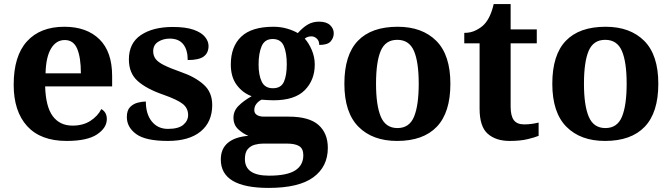

<svg xmlns="http://www.w3.org/2000/svg" viewBox="-20 -680 3290 940"><path d="M306 10Q179 10 113 -62.5Q47 -135 47 -265Q47 -406 112 -477.5Q177 -549 295 -549Q404 -549 466.5 -488Q529 -427 529 -308V-257H201Q204 -157 238.5 -111Q273 -65 335 -65Q387 -65 423 -88.5Q459 -112 476 -146Q503 -131 503 -97Q503 -54 455 -22Q407 10 306 10ZM376 -321Q376 -398 358 -441Q340 -484 297 -484Q255 -484 230 -442.5Q205 -401 203 -321Z M802 10Q693 10 647 -23.5Q601 -57 601 -107Q601 -140 617 -156Q633 -172 655 -177.5Q677 -183 694 -183Q694 -121 723.5 -85Q753 -49 802 -49Q854 -49 877.5 -69Q901 -89 901 -117Q901 -150 875 -171Q849 -192 778 -217Q697 -245 654 -283.5Q611 -322 611 -389Q611 -469 670 -508.5Q729 -548 826 -548Q889 -548 927.5 -534.5Q966 -521 983.5 -499.5Q1001 -478 1001 -455Q1001 -421 977.5 -403.5Q954 -386 899 -386Q899 -436 877 -463.5Q855 -491 811 -491Q779 -491 754.5 -475.5Q730 -460 730 -429Q730 -408 741.5 -392Q753 -376 783 -361Q813 -346 867 -327Q934 -304 976.5 -266.5Q1019 -229 1019 -166Q1019 -83 962.5 -36.5Q906 10 802 10Z M1295 240Q1061 240 1061 101Q1061 48 1096 19Q1131 -10 1196 -15Q1169 -26 1146 -47.5Q1123 -69 1123 -104Q1123 -137 1148 -162Q1173 -187 1212 -209Q1168 -225 1139 -264Q1110 -303 1110 -364Q1110 -452 1161 -500.5Q1212 -549 1319 -549Q1354 -549 1385 -540Q1416 -531 1438 -518Q1464 -547 1488 -560.5Q1512 -574 1542 -574Q1578 -574 1596 -557Q1614 -540 1614 -517Q1614 -495 1599 -477.5Q1584 -460 1543 -460Q1543 -480 1531 -491Q1519 -502 1505 -502Q1485 -502 1472 -491Q1492 -469 1506.5 -435Q1521 -401 1521 -364Q1521 -288 1472 -238.5Q1423 -189 1319 -189Q1308 -189 1289 -190Q1270 -191 1261 -192Q1247 -186 1236 -172.5Q1225 -159 1225 -141Q1225 -125 1238 -117Q1251 -109 1272 -109H1393Q1493 -109 1539 -68.5Q1585 -28 1585 44Q1585 136 1514 188Q1443 240 1295 240ZM1316 -248Q1356 -248 1370 -279.5Q1384 -311 1384 -365Q1384 -421 1369.5 -455Q1355 -489 1315 -489Q1276 -489 1261 -454Q1246 -419 1246 -364Q1246 -312 1261.5 -280Q1277 -248 1316 -248ZM1297 180Q1385 180 1425 154.5Q1465 129 1465 80Q1465 48 1445 35.5Q1425 23 1384 23H1268Q1248 23 1227.5 28.5Q1207 34 1193 50Q1179 66 1179 99Q1179 180 1297 180Z M1924 10Q1804 10 1735 -59.5Q1666 -129 1666 -270Q1666 -411 1732 -480Q1798 -549 1927 -549Q2047 -549 2116 -480Q2185 -411 2185 -270Q2185 -129 2118.5 -59.5Q2052 10 1924 10ZM1926 -53Q1984 -53 2007 -108.5Q2030 -164 2030 -270Q2030 -377 2006.5 -431Q1983 -485 1925 -485Q1867 -485 1844 -431Q1821 -377 1821 -270Q1821 -164 1844.5 -108.5Q1868 -53 1926 -53Z M2475 10Q2408 10 2368 -25Q2328 -60 2328 -148V-468H2253V-519Q2285 -519 2310.5 -532Q2336 -545 2351 -561Q2382 -594 2397 -660H2480V-536H2608V-468H2480V-158Q2480 -113 2495.5 -92Q2511 -71 2546 -71Q2566 -71 2583.5 -73.5Q2601 -76 2617 -80V-15Q2601 -8 2564.5 1Q2528 10 2475 10Z M2942 10Q2822 10 2753 -59.5Q2684 -129 2684 -270Q2684 -411 2750 -480Q2816 -549 2945 -549Q3065 -549 3134 -480Q3203 -411 3203 -270Q3203 -129 3136.5 -59.5Q3070 10 2942 10ZM2944 -53Q3002 -53 3025 -108.5Q3048 -164 3048 -270Q3048 -377 3024.5 -431Q3001 -485 2943 -485Q2885 -485 2862 -431Q2839 -377 2839 -270Q2839 -164 2862.5 -108.5Q2886 -53 2944 -53Z"/></svg>

Font: Noto Serif Tibetan
Style: Bold
Weight: 700
Designer: Monotype Design Team
Foundry: Monotype Imaging Inc.
Version: Version 2.103; ttfautohint (v1.8.4.7-5d5b)